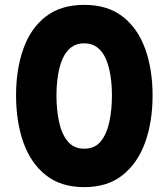

<svg xmlns="http://www.w3.org/2000/svg" viewBox="-20 -762 692 789"><path d="M326 7Q230 7 168 -42.5Q106 -92 76 -177Q46 -262 46 -370Q46 -477 76 -561.5Q106 -646 168 -694Q230 -742 326 -742Q422 -742 484 -694Q546 -646 576.5 -561.5Q607 -477 607 -370Q607 -262 576.5 -177Q546 -92 484 -42.5Q422 7 326 7ZM326 -151Q370 -151 394.5 -181.5Q419 -212 429.5 -262Q440 -312 440 -370Q440 -412 434 -451Q428 -490 415 -520Q402 -550 380 -567Q358 -584 326 -584Q294 -584 272 -567Q250 -550 237 -520Q224 -490 218 -451Q212 -412 212 -370Q212 -312 222.5 -262Q233 -212 258 -181.5Q283 -151 326 -151Z"/></svg>

Font: Parkinsans
Style: Bold
Weight: 700
Designer: Red Stone, Indian Type Foundry
Foundry: Indian Type Foundry
Version: Version 1.000